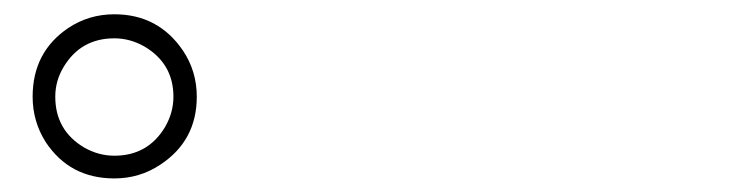

<svg xmlns="http://www.w3.org/2000/svg" viewBox="-20 -865 1040 273"><path d="M142.6 -611.3Q79.1 -611.3 44.9 -663.1Q26.4 -692.4 26.4 -727.5Q26.4 -791 77.1 -825.2Q106.4 -844.7 142.6 -844.7Q205.1 -844.7 240.2 -793Q259.8 -763.7 259.8 -727.5Q259.8 -665 208 -630.9Q178.7 -611.3 142.6 -611.3ZM142.6 -810.5Q94.7 -810.5 70.3 -769.5Q58.6 -750 58.6 -727.5Q58.6 -679.7 99.6 -655.3Q120.1 -643.6 142.6 -643.6Q190.4 -643.6 214.8 -684.6Q226.6 -705.1 226.6 -727.5Q226.6 -774.4 185.5 -798.8Q165 -810.5 142.6 -810.5Z"/></svg>

Font: GenYoMin JP Regular
Style: Regular
Weight: 400
Version: Version 1.001;PS 1;hotconv 16.6.51;makeotf.lib2.5.65220 DEVE